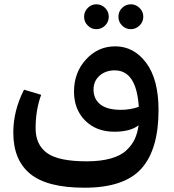

<svg xmlns="http://www.w3.org/2000/svg" viewBox="-20 -614 810 895"><path d="M429 -478Q406 -478 389 -495Q372 -512 372 -536Q372 -560 389 -577Q406 -594 429 -594Q453 -594 470 -577Q487 -560 487 -536Q487 -512 470 -495Q453 -478 429 -478ZM590 -478Q566 -478 549 -495Q532 -512 532 -536Q532 -560 549 -577Q566 -594 590 -594Q613 -594 630.5 -577Q648 -560 648 -536Q648 -512 630.5 -495Q613 -478 590 -478ZM517 -398Q604 -398 661.5 -321Q719 -244 719 -101Q719 83 639 172Q559 261 374 261Q200 261 121 196.5Q42 132 42 4Q42 -98 92 -196L172 -172Q146 -102 146 -16Q146 61 199.5 99.5Q253 138 384 138Q450 138 497 124.5Q544 111 570 86Q596 61 608.5 33.5Q621 6 626 -30Q588 0 513 0Q429 0 377 -52Q325 -104 325 -187Q325 -276 381 -337Q437 -398 517 -398ZM416 -197Q416 -152 448 -127Q480 -102 544 -102Q587 -102 627 -116Q616 -286 515 -286Q472 -286 444 -261Q416 -236 416 -197Z"/></svg>

Font: FiraGO Medium
Style: Regular
Weight: 500
Designer: bBox Type
Foundry: bBox Type GmbH
Version: Version 1.001;PS 001.001;hotconv 1.0.88;makeotf.lib2.5.64775